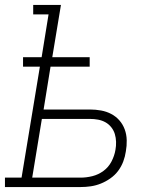

<svg xmlns="http://www.w3.org/2000/svg" viewBox="-35 -755 655 775"><path d="M-15 0V-38H52L126 -486H58V-524H133L161 -697H99V-735H211L176 -524H327V-486H169L141 -313H328Q351 -313 373 -309Q395 -305 414 -295Q433 -285 447 -269Q461 -253 468.5 -232.5Q476 -212 476.5 -189Q477 -166 473 -144Q470 -123 462.5 -103Q455 -83 442 -65.5Q429 -48 410.5 -35Q392 -22 372 -14Q352 -6 331.5 -3Q311 0 290 0ZM95 -38H290Q314 -38 338 -44Q362 -50 382.5 -65Q403 -80 415 -103Q427 -126 431 -150Q434 -166 433.5 -182.5Q433 -199 428.5 -214Q424 -229 414 -241.5Q404 -254 390.5 -261.5Q377 -269 361 -272Q345 -275 328 -275H134Z"/></svg>

Font: Iosevka Slab XLtExObl
Style: Regular
Weight: 200
Width: 7
Italic angle: -9°
Monospace: yes
Designer: Belleve Invis
Foundry: Belleve Invis
Version: Version 11.1.1; ttfautohint (v1.8.3)